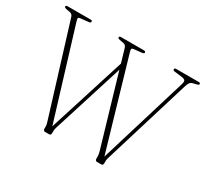

<svg xmlns="http://www.w3.org/2000/svg" viewBox="-141 -909 1198 1119"><g transform="rotate(30 458.0 -350.0)"><path d="M738.5 -691.5Q738.5 -700 750.5 -700H901Q913 -700 913 -692Q913 -685.5 899.5 -682L875 -676Q864 -673.5 857 -664.8Q850 -656 844 -636L668 -59Q665.5 -51 663.8 -44.2Q662 -37.5 662 -31V-16Q662 0 651 0H621Q608.5 0 608.5 -16V-31Q608.5 -45 603 -63L465.5 -530.5L317 -59Q311 -41.5 311 -30.5V-15.5Q311 0 299.5 0H271.5Q259 0 259 -15.5V-30.5Q259 -38.5 257.2 -45.2Q255.5 -52 252.5 -61.5L69 -656Q63.5 -674 48.5 -677L21.5 -682Q7.5 -685 7.5 -692Q7.5 -700 19.5 -700H173.5Q185.5 -700 185.5 -691.5Q185.5 -683.5 171.5 -682L119 -676.5Q107.5 -675.5 105.5 -670Q103.5 -664.5 109 -647.5L292 -49.5L455.5 -566L429 -656Q423.5 -674 408.5 -677L381.5 -682Q367 -685 367 -691.5Q367 -700 379 -700H532.5Q544.5 -700 544.5 -691.5Q544.5 -683.5 530.5 -682L478 -676.5Q467 -675.5 464.8 -670Q462.5 -664.5 468 -647.5L643 -48.5L821.5 -635.5Q828.5 -657 824.5 -665.2Q820.5 -673.5 798.5 -676.5L752.5 -682Q738.5 -683.5 738.5 -691.5Z"/></g></svg>

Font: Fraunces 72pt Soft Thin
Style: Regular
Weight: 100
Version: Version 1.000;[b76b70a41]